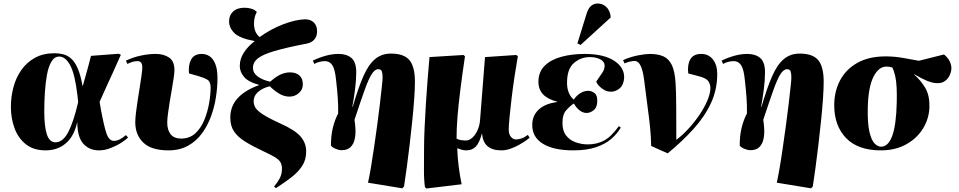

<svg xmlns="http://www.w3.org/2000/svg" viewBox="-20 -842 5457 1093"><path d="M240 14Q171 14 127.5 -20.5Q84 -55 63 -111.5Q42 -168 42 -234Q42 -291 56.5 -345.5Q71 -400 101.5 -443.5Q132 -487 179 -513Q226 -539 291 -539Q316 -539 340 -533Q364 -527 385 -508.5Q406 -490 422.5 -452.5Q439 -415 450 -352H451Q462 -391 470 -419Q478 -447 484.5 -472Q491 -497 498 -524L656 -536L668 -530Q642 -471 621.5 -426.5Q601 -382 583.5 -343.5Q566 -305 547 -262L554 -221Q572 -123 586.5 -81.5Q601 -40 629 -40Q659 -40 697 -73L709 -59Q695 -45 668 -28Q641 -11 608 1.5Q575 14 544 14Q489 14 455 -23Q421 -60 420 -144H419Q401 -65 354 -25.5Q307 14 240 14ZM296 -32Q338 -32 368.5 -90Q399 -148 425 -261L421 -298Q407 -419 380 -469.5Q353 -520 317 -520Q290 -520 273 -491.5Q256 -463 247.5 -417Q239 -371 235.5 -316.5Q232 -262 232 -209Q232 -121 247 -76.5Q262 -32 296 -32Z M939 14Q842 14 796 -30Q750 -74 750 -147Q750 -167 754 -200.5Q758 -234 764 -272.5Q770 -311 776 -348Q782 -385 786 -414.5Q790 -444 790 -459Q790 -494 763 -494Q736 -494 705 -478L697 -497Q743 -518 786 -526.5Q829 -535 866 -535Q912 -535 942.5 -514.5Q973 -494 973 -443Q973 -429 969 -400Q965 -371 958.5 -334.5Q952 -298 946 -261.5Q940 -225 936 -193.5Q932 -162 932 -144Q932 -102 951.5 -77.5Q971 -53 1013 -53Q1061 -54 1093 -84Q1125 -114 1143.5 -160Q1162 -206 1170.5 -255Q1179 -304 1179 -343Q1179 -377 1161 -388Q1143 -399 1109 -409L1056 -424Q1051 -471 1068 -503Q1085 -535 1129 -535Q1152 -535 1172 -522.5Q1192 -510 1205 -479.5Q1218 -449 1218 -397Q1218 -347 1209.5 -290.5Q1201 -234 1181.5 -180.5Q1162 -127 1130 -83Q1098 -39 1050.5 -12.5Q1003 14 939 14Z M1551 229 1540 220Q1559 198 1572 174Q1585 150 1585 119Q1585 95 1575.5 80Q1566 65 1543 51.5Q1520 38 1477 18Q1417 -10 1375.5 -36Q1334 -62 1312.5 -93.5Q1291 -125 1291 -172Q1291 -237 1333 -283Q1375 -329 1454 -357V-359Q1394 -375 1369.5 -404Q1345 -433 1345 -467Q1345 -506 1367.5 -541.5Q1390 -577 1430 -608Q1344 -624 1314 -654Q1284 -684 1284 -721Q1284 -755 1307 -776.5Q1330 -798 1372 -798Q1394 -798 1412.5 -792Q1431 -786 1442 -774Q1426 -746 1426 -708Q1426 -657 1458 -631Q1522 -677 1591.5 -703.5Q1661 -730 1714 -732Q1746 -733 1765.5 -715Q1785 -697 1785 -664Q1785 -634 1769 -616.5Q1753 -599 1727 -594Q1608 -571 1541 -551Q1474 -531 1447 -509Q1420 -487 1420 -455Q1420 -427 1446.5 -407Q1473 -387 1518 -377Q1551 -406 1577.5 -418Q1604 -430 1631 -430Q1664 -430 1684 -413Q1704 -396 1704 -361Q1704 -332 1681 -312Q1658 -292 1628 -292Q1598 -292 1570 -308.5Q1542 -325 1516 -351Q1475 -341 1449.5 -319Q1424 -297 1424 -266Q1424 -248 1433 -231Q1442 -214 1474 -192.5Q1506 -171 1574 -140Q1659 -102 1691 -65Q1723 -28 1723 20Q1723 68 1700 103Q1677 138 1638 168Q1599 198 1551 229Z M2270 230 2075 198Q2082 167 2091 115Q2100 63 2109 0Q2118 -63 2127 -127.5Q2136 -192 2142.5 -249Q2149 -306 2153.5 -346.5Q2158 -387 2158 -401Q2158 -424 2153.5 -436Q2149 -448 2133 -448Q2114 -448 2096 -420Q2078 -392 2055.5 -329Q2033 -266 1998 -160Q2002 -136 2003.5 -106Q2005 -76 1999 -49Q1993 -22 1975.5 -4.5Q1958 13 1924 13Q1909 13 1889 4.5Q1869 -4 1864 -14Q1864 -71 1875 -115.5Q1886 -160 1905 -196Q1906 -237 1903 -282Q1900 -327 1893 -388Q1887 -449 1871.5 -471.5Q1856 -494 1830 -494Q1817 -494 1801 -490.5Q1785 -487 1769 -478L1761 -497Q1796 -514 1833.5 -524.5Q1871 -535 1908 -535Q1953 -535 1980.5 -512Q2008 -489 2008 -430Q2008 -385 2001 -332Q1994 -279 1986 -235L1988 -234Q2019 -341 2048.5 -408Q2078 -475 2115.5 -506Q2153 -537 2205 -537Q2280 -537 2311 -499.5Q2342 -462 2342 -377Q2342 -338 2338 -280Q2334 -222 2327 -154.5Q2320 -87 2312 -18.5Q2304 50 2295.5 112Q2287 174 2280 220Z M2407 231 2399 223Q2393 180 2393.5 122.5Q2394 65 2394 5Q2394 -47 2397 -113.5Q2400 -180 2404.5 -252Q2409 -324 2414.5 -392.5Q2420 -461 2425 -517L2618 -529L2627 -522Q2611 -414 2600.5 -330Q2590 -246 2584.5 -179Q2579 -112 2579 -53Q2591 -46 2606.5 -44Q2622 -42 2630 -42Q2652 -42 2670 -59Q2688 -76 2699.5 -103Q2711 -130 2713 -161L2741 -517L2919 -529L2928 -522Q2919 -472 2909.5 -409Q2900 -346 2892.5 -284Q2885 -222 2880.5 -173.5Q2876 -125 2876 -105Q2876 -78 2888.5 -63Q2901 -48 2917 -48Q2930 -48 2947.5 -53.5Q2965 -59 2985 -74L2995 -58Q2990 -53 2973.5 -41.5Q2957 -30 2934 -17Q2911 -4 2885 5Q2859 14 2834 14Q2732 14 2724 -81H2723Q2710 -31 2689.5 -8.5Q2669 14 2634 14Q2620 14 2605 9.5Q2590 5 2584 2H2583Q2584 48 2591 104Q2598 160 2608 207Z M3244 14Q3131 14 3070 -24Q3009 -62 3010 -132Q3010 -183 3046 -217.5Q3082 -252 3151 -261L3152 -263Q3098 -277 3071.5 -305Q3045 -333 3045 -378Q3046 -434 3081.5 -468.5Q3117 -503 3176.5 -519Q3236 -535 3308 -535Q3417 -535 3476.5 -496Q3536 -457 3533 -397Q3530 -358 3507.5 -339Q3485 -320 3458 -320Q3437 -320 3419.5 -330Q3402 -340 3390 -353Q3378 -366 3374 -377Q3400 -414 3411 -431.5Q3422 -449 3422 -468Q3422 -491 3397.5 -504Q3373 -517 3338 -517Q3287 -517 3248 -484Q3209 -451 3208 -375Q3207 -344 3216.5 -318Q3226 -292 3246 -275Q3282 -325 3329 -325Q3347 -325 3364 -312.5Q3381 -300 3380 -267Q3380 -232 3360.5 -215.5Q3341 -199 3319 -199Q3298 -199 3279 -214Q3260 -229 3247 -253Q3224 -238 3203 -214Q3182 -190 3182 -144Q3181 -99 3202 -71.5Q3223 -44 3257 -32Q3291 -20 3327 -20Q3378 -20 3419 -42Q3460 -64 3503 -124L3514 -116Q3494 -81 3460 -51.5Q3426 -22 3373 -4Q3320 14 3244 14ZM3285 -586 3267 -595 3319 -763Q3329 -795 3345 -808.5Q3361 -822 3382 -822Q3411 -822 3431 -803Q3451 -784 3456 -751V-742Z M3781 31 3687 -11Q3686 -63 3681 -114Q3676 -165 3667.5 -226Q3659 -287 3649 -370Q3643 -423 3634 -449.5Q3625 -476 3614.5 -485.5Q3604 -495 3593 -495Q3580 -495 3562.5 -490.5Q3545 -486 3535 -481L3527 -500Q3571 -519 3613 -527Q3655 -535 3679 -535Q3725 -535 3756 -521.5Q3787 -508 3804.5 -472Q3822 -436 3826 -367Q3829 -322 3829.5 -236.5Q3830 -151 3830 -46Q3865 -72 3899.5 -109.5Q3934 -147 3962 -188.5Q3990 -230 4007 -270Q4024 -310 4024 -341Q4024 -363 4012 -380Q4000 -397 3962 -407L3898 -424Q3892 -473 3909.5 -504Q3927 -535 3972 -535Q4014 -535 4038.5 -503.5Q4063 -472 4063 -421Q4063 -332 4027.5 -255.5Q3992 -179 3928.5 -108.5Q3865 -38 3781 31Z M4597 230 4402 198Q4409 167 4418 115Q4427 63 4436 0Q4445 -63 4454 -127.5Q4463 -192 4469.5 -249Q4476 -306 4480.5 -346.5Q4485 -387 4485 -401Q4485 -424 4480.5 -436Q4476 -448 4460 -448Q4441 -448 4423 -420Q4405 -392 4382.5 -329Q4360 -266 4325 -160Q4329 -136 4330.5 -106Q4332 -76 4326 -49Q4320 -22 4302.5 -4.5Q4285 13 4251 13Q4236 13 4216 4.5Q4196 -4 4191 -14Q4191 -71 4202 -115.5Q4213 -160 4232 -196Q4233 -237 4230 -282Q4227 -327 4220 -388Q4214 -449 4198.5 -471.5Q4183 -494 4157 -494Q4144 -494 4128 -490.5Q4112 -487 4096 -478L4088 -497Q4123 -514 4160.5 -524.5Q4198 -535 4235 -535Q4280 -535 4307.5 -512Q4335 -489 4335 -430Q4335 -385 4328 -332Q4321 -279 4313 -235L4315 -234Q4346 -341 4375.5 -408Q4405 -475 4442.5 -506Q4480 -537 4532 -537Q4607 -537 4638 -499.5Q4669 -462 4669 -377Q4669 -338 4665 -280Q4661 -222 4654 -154.5Q4647 -87 4639 -18.5Q4631 50 4622.5 112Q4614 174 4607 220Z M4995 14Q4864 14 4796.5 -56Q4729 -126 4729 -243Q4729 -321 4762 -384Q4795 -447 4860.5 -484Q4926 -521 5022 -521Q5070 -521 5116.5 -513Q5163 -505 5211 -496L5354 -532Q5377 -513 5386.5 -492.5Q5396 -472 5396 -454Q5396 -435 5386.5 -414Q5377 -393 5357.5 -379.5Q5338 -366 5308 -369Q5265 -371 5184 -420V-418Q5222 -384 5247 -342Q5272 -300 5271 -236Q5270 -170 5236 -113Q5202 -56 5140 -21Q5078 14 4995 14ZM4996 -7Q5036 -7 5059 -68Q5082 -129 5085 -261Q5087 -359 5077.5 -402Q5068 -445 5059 -458Q5045 -463 5026 -463Q4982 -463 4952.5 -405Q4923 -347 4920 -231Q4918 -142 4929 -93.5Q4940 -45 4958 -26Q4976 -7 4996 -7Z"/></svg>

Font: Literata 72pt ExtraBold
Style: Italic
Weight: 800
Italic angle: -2°
Designer: Latin by Veronika Burian and Jose Scaglione. Greek by Irene Vlachou. Cyrillic by Vera Evstafieva
Foundry: TypeTogether
Version: Version 3.002